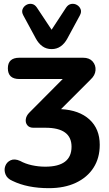

<svg xmlns="http://www.w3.org/2000/svg" viewBox="-20 -791 567 1001"><path d="M249 -535Q222 -535 201.5 -549.5Q181 -564 167 -590L102 -710Q92 -728 97.5 -742.5Q103 -757 116.5 -765Q130 -773 145.5 -770.5Q161 -768 172 -752L249 -636L325 -752Q336 -768 352 -770.5Q368 -773 381.5 -765Q395 -757 400.5 -742.5Q406 -728 396 -710L331 -590Q317 -564 296.5 -549.5Q276 -535 249 -535ZM235 190Q123 190 45 152Q17 140 8.5 117.5Q0 95 7.5 74.5Q15 54 35.5 44.5Q56 35 85 48Q112 63 146.5 70.5Q181 78 216 78Q353 78 353 -26Q353 -125 217 -125H154Q133 -125 122.5 -138Q112 -151 114.5 -169.5Q117 -188 133 -204L307 -379H81Q21 -379 21 -435Q21 -490 81 -490H413Q446 -490 463 -470.5Q480 -451 478 -424.5Q476 -398 452 -376L298 -222Q393 -217 446.5 -168Q500 -119 500 -36Q500 33 467.5 83.5Q435 134 375.5 162Q316 190 235 190Z"/></svg>

Font: Chiron GoRound TC
Style: Bold
Weight: 700
Designer: Ryoko NISHIZUKA 西塚涼子 (kana, bopomofo & ideographs); Paul D. Hunt (Latin, Greek & Cyrillic); Sandoll Communications 산돌커뮤니
Foundry: Adobe
Version: Version 1.000;hotconv 1.1.1;makeotfexe 2.6.0